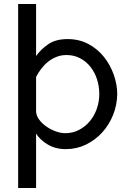

<svg xmlns="http://www.w3.org/2000/svg" viewBox="-20 -730 643 963"><path d="M568 -257Q567 -203 547 -153Q527 -103 492 -65Q457 -27 410.5 -4.5Q364 18 310 18Q258 18 219 -5.5Q180 -29 161 -60V213H71V-710H161V-449Q185 -483 222.5 -508.5Q260 -534 319 -534Q377 -534 423 -509.5Q469 -485 501 -445Q533 -405 550.5 -355.5Q568 -306 568 -257ZM478 -258Q478 -297 466.5 -332.5Q455 -368 433.5 -395Q412 -422 381.5 -438Q351 -454 314 -454Q287 -454 264 -445Q241 -436 222 -421Q203 -406 187.5 -386Q172 -366 161 -344V-173Q161 -152 175 -132Q189 -112 211 -96.5Q233 -81 258.5 -71.5Q284 -62 308 -62Q345 -62 376.5 -78.5Q408 -95 430.5 -122Q453 -149 465.5 -184.5Q478 -220 478 -258Z"/></svg>

Font: Boldmen Medium
Style: Regular
Weight: 400
Designer: Matt McInerney, Pablo Impallari, Rodrigo Fuenzalida
Foundry: LIVING CONCEPT
Version: Version 1.000